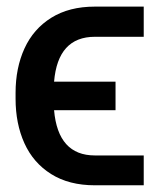

<svg xmlns="http://www.w3.org/2000/svg" viewBox="-20 -550 475 572"><path d="M408.2 -86.9V2H262.7Q185.5 2 132.3 -31.5Q79.1 -64.9 52.7 -123.3Q26.4 -181.6 26.4 -255.9V-273.4Q26.4 -347.7 53 -405.8Q79.6 -463.9 132.8 -497.1Q186 -530.3 262.7 -530.3H408.2V-440.4H262.7Q152.3 -440.4 141.1 -306.6H324.2V-221.7H141.1Q152.8 -86.9 262.7 -86.9Z"/></svg>

Font: Pretendard GOV Medium
Style: Regular
Weight: 500
Designer: Base glyphs from Inter by Rasmus Andersson; Hangeul glyphs from Noto Sans CJK(Source Han Sans) by Jang Soo-young and Kan
Foundry: Kil Hyung-jin
Version: Version 1.309